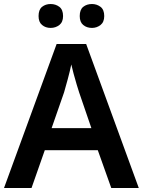

<svg xmlns="http://www.w3.org/2000/svg" viewBox="-20 -936 712 956"><path d="M534 0 467 -188H203L137 0H0L262 -717H409L671 0ZM374 -476Q370 -488 362 -514.5Q354 -541 346.5 -569Q339 -597 335 -615Q328 -581 317 -540.5Q306 -500 299 -476L237 -298H435ZM172 -856Q172 -888 189.5 -902Q207 -916 232 -916Q257 -916 275.5 -902Q294 -888 294 -856Q294 -826 275.5 -811.5Q257 -797 232 -797Q207 -797 189.5 -811.5Q172 -826 172 -856ZM377 -856Q377 -888 394.5 -902Q412 -916 438 -916Q462 -916 480.5 -902Q499 -888 499 -856Q499 -826 480.5 -811.5Q462 -797 438 -797Q412 -797 394.5 -811.5Q377 -826 377 -856Z"/></svg>

Font: Noto Sans Cherokee SemiBold
Style: Regular
Weight: 600
Designer: Monotype Design Team
Foundry: Monotype Imaging Inc.
Version: Version 2.001; ttfautohint (v1.8.4.7-5d5b)